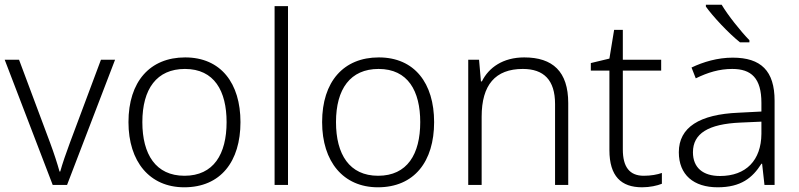

<svg xmlns="http://www.w3.org/2000/svg" viewBox="-20 -786 3394 816"><path d="M204 0H265L469 -532H409L277 -179C261 -136 245 -90 236 -57H233C224 -90 209 -136 193 -179L61 -532H0Z M1002 -267C1002 -432 919 -542 767 -542C617 -542 526 -439 526 -267C526 -99 616 10 763 10C918 10 1002 -100 1002 -267ZM585 -267C585 -408 646 -493 766 -493C891 -493 943 -399 943 -267C943 -131 888 -39 764 -39C642 -39 585 -130 585 -267Z M1204 0V-760H1147V0Z M1825 -267C1825 -432 1742 -542 1590 -542C1440 -542 1349 -439 1349 -267C1349 -99 1439 10 1586 10C1741 10 1825 -100 1825 -267ZM1408 -267C1408 -408 1469 -493 1589 -493C1714 -493 1766 -399 1766 -267C1766 -131 1711 -39 1587 -39C1465 -39 1408 -130 1408 -267Z M2208 -542C2118 -542 2057 -499 2028 -440H2024L2016 -532H1970V0H2027V-290C2027 -425 2085 -493 2202 -493C2291 -493 2339 -446 2339 -344V0H2395V-348C2395 -482 2329 -542 2208 -542Z M2716 -39C2655 -39 2627 -77 2627 -151V-486H2790V-532H2627V-659H2590L2570 -537L2491 -518V-486H2570V-148C2570 -37 2620 10 2709 10C2742 10 2773 3 2793 -5V-51C2774 -44 2746 -39 2716 -39Z M3047 -766H2980V-758C3009 -717 3075 -646 3125 -606H3165V-615C3127 -654 3073 -722 3047 -766ZM3094 -541C3030 -541 2969 -523 2919 -499L2937 -453C2988 -478 3037 -493 3092 -493C3173 -493 3216 -454 3216 -349V-312L3119 -307C2953 -300 2865 -245 2865 -139C2865 -43 2928 10 3030 10C3129 10 3178 -30 3216 -90H3219L3229 0H3272V-358C3272 -485 3214 -541 3094 -541ZM3126 -265 3216 -269V-217C3215 -105 3151 -38 3040 -38C2968 -38 2925 -73 2925 -139C2925 -219 2991 -259 3126 -265Z"/></svg>

Font: Noto Sans Myanmar UI Light
Style: Regular
Weight: 300
Designer: Monotype Design Team
Foundry: Monotype Imaging Inc.
Version: Version 2.103